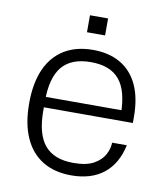

<svg xmlns="http://www.w3.org/2000/svg" viewBox="-80 -757 728 835"><g transform="rotate(10 284.5 -340.0)"><path d="M290 10Q216 10 163.5 -22Q111 -54 83.5 -116Q56 -178 56 -267Q56 -357 83.5 -418.5Q111 -480 163.5 -512Q216 -544 290 -544Q361 -544 411.5 -514.5Q462 -485 488.5 -428Q515 -371 515 -287V-261H101V-307H485L457 -272V-288Q457 -392 416.5 -441Q376 -490 290 -490Q204 -490 163 -441Q122 -392 122 -288V-247Q122 -143 163 -94Q204 -45 290 -45Q348 -45 380.5 -63.5Q413 -82 427 -109Q441 -136 441 -161H506Q488 -77 433 -33.5Q378 10 290 10ZM250 -615V-690H330V-615Z"/></g></svg>

Font: Mozilla Headline ExtraLight
Style: Regular
Weight: 200
Designer: Studio DRAMA
Foundry: Studio DRAMA
Version: Version 1.000